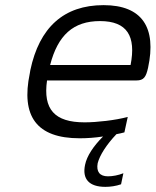

<svg xmlns="http://www.w3.org/2000/svg" viewBox="-20 -529 606 747"><path d="M556 -265C590 -422 533 -509 383 -509C228 -509 133 -422 98 -256L96 -244C61 -77 122 9 290 9C318 9 349 7 381 2C343 40 318 78 311 112C299 168 327 198 390 198C409 198 431 195 451 188L460 145C440 153 418 157 400 157C368 157 354 139 360 106C368 75 394 34 433 -7C443 -9 454 -11 464 -14L477 -74C428 -61 357 -53 309 -53C192 -53 147 -104 163 -216H511C539 -216 548 -229 556 -265ZM175 -276C205 -392 265 -447 369 -447C475 -447 510 -388 488 -276Z"/></svg>

Font: LT Wave Text Light Italic
Style: Regular
Weight: 300
Designer: Daniel Lyons
Version: Version 2.5 (Glyphs App)